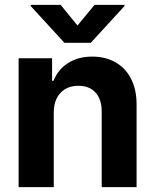

<svg xmlns="http://www.w3.org/2000/svg" viewBox="-20 -770 638 790"><path d="M201.2 0H56.6V-530.3H194.3V-437.5H200.2Q218.8 -484.4 260.3 -510.7Q301.8 -537.1 359.4 -537.1Q414.6 -537.1 456.1 -513.2Q497.6 -489.3 520 -444.1Q542.5 -398.9 542 -337.9V0H398.4V-312.5Q398.4 -361.3 373 -389.2Q347.7 -417 302.7 -417Q256.3 -417 228.8 -387.7Q201.2 -358.4 201.2 -306.6ZM298.8 -665 369.1 -750H492.2V-745.1L353.5 -593.8H245.1L106.4 -745.1V-750H229.5Z"/></svg>

Font: WEMIX Pretendard
Style: Bold
Weight: 700
Designer: Base glyphs from Inter by Rasmus Andersson; Hangeul glyphs from Noto Sans CJK(Source Han Sans) by Jang Soo-young and Kan
Foundry: Kil Hyung-jin
Version: Version 1.000